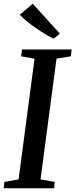

<svg xmlns="http://www.w3.org/2000/svg" viewBox="-25 -1008 404 1028"><path d="M-5 0 -1.5 -34 74.5 -47.5 160 -694 88 -706.5 93 -743H358.5L354.5 -706.5L277.5 -694L192 -47.5L268 -34L265 0ZM262.5 -800.5Q242 -810.5 216.5 -825.8Q191 -841 165.5 -858.8Q140 -876.5 117.8 -895Q95.5 -913.5 81 -929L150.5 -988L295.5 -828Z"/></svg>

Font: Merriweather 60pt Medium
Style: Italic
Weight: 500
Italic angle: -7.8°
Version: Version 2.101